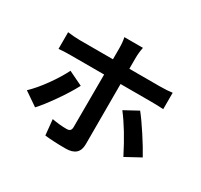

<svg xmlns="http://www.w3.org/2000/svg" viewBox="-168 -997 1313 1257"><g transform="rotate(30 488.5 -369.0)"><path d="M573.2 -781.2Q564.5 -740.2 564.5 -697.3V-618.2H793.9Q850.6 -618.2 888.7 -624V-500Q843.8 -502.9 794.9 -502.9H564.5V-501V-46.9Q564.5 43 463.9 43Q372.1 43 306.6 35.2L294.9 -82Q352.5 -71.3 404.3 -71.3Q423.8 -71.3 431.6 -79.6Q439.5 -87.9 439.5 -106.4Q440.4 -144.5 440.4 -501V-502.9H191.4Q133.8 -502.9 97.7 -499V-625Q149.4 -618.2 190.4 -618.2H440.4V-697.3Q440.4 -748 432.6 -781.2ZM53.7 -161.1Q102.5 -207 154.8 -279.8Q207 -352.5 237.3 -414.1L344.7 -362.3Q311.5 -298.8 254.4 -216.8Q197.3 -134.8 156.2 -90.8ZM660.2 -360.4 762.7 -416Q798.8 -371.1 849.1 -293.9Q899.4 -216.8 930.7 -159.2L819.3 -98.6Q737.3 -260.7 660.2 -360.4Z"/></g></svg>

Font: Min Sans Bold
Style: Regular
Weight: 700
Designer: Jinseong-Kim, NotoSansCJK, Nunito
Foundry: Jinseong-Kim
Version: Version 1.400;Glyphs 3.1.2 (3151)